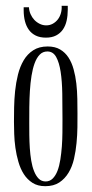

<svg xmlns="http://www.w3.org/2000/svg" viewBox="-20 -723 314 657"><path d="M245.1 -334Q245.1 -313.5 244.9 -287.4Q244.6 -261.2 241.9 -233.6Q239.3 -206.1 233.2 -179.4Q227.1 -152.8 214.6 -132.1Q202.1 -111.3 182.9 -98.6Q163.6 -85.9 134.8 -85.9Q108.9 -85.9 91.1 -97.4Q73.2 -108.9 61.5 -127.2Q49.8 -145.5 43 -169.2Q36.1 -192.9 32.7 -217.3Q29.3 -241.7 28.6 -264.9Q27.8 -288.1 27.8 -306.2Q27.8 -327.6 28.3 -355.2Q28.8 -382.8 31.7 -411.6Q34.7 -440.4 41.5 -467.8Q48.3 -495.1 61 -516.6Q73.7 -538.1 93.8 -551Q113.8 -564 143.1 -564Q168.5 -564 185.8 -553.7Q203.1 -543.5 214.4 -526.1Q225.6 -508.8 231.9 -485.8Q238.3 -462.9 241.2 -437.3Q244.1 -411.6 244.6 -385Q245.1 -358.4 245.1 -334ZM142.1 -546.9Q126.5 -546.9 116 -536.1Q105.5 -525.4 98.6 -506.8Q91.8 -488.3 87.9 -463.9Q84 -439.5 82.3 -412.1Q80.6 -384.8 80.3 -356.4Q80.1 -328.1 80.1 -301.8Q80.1 -282.7 80.3 -260.5Q80.6 -238.3 82 -216.1Q83.5 -193.8 86.9 -173.3Q90.3 -152.8 96.7 -137Q103 -121.1 112.5 -111.6Q122.1 -102.1 136.2 -102.1Q150.4 -102.1 160.4 -112.1Q170.4 -122.1 176.8 -138.7Q183.1 -155.3 186.5 -177Q189.9 -198.7 191.7 -222.4Q193.4 -246.1 193.6 -270Q193.8 -293.9 193.8 -314.9Q193.8 -361.3 193.1 -403.3Q192.4 -445.3 187.5 -477.3Q182.6 -509.3 172.1 -528.1Q161.6 -546.9 142.1 -546.9ZM211.9 -703.1V-689.9Q211.9 -669.9 208 -652.3Q204.1 -634.8 195.1 -621.8Q186 -608.9 171.9 -601.6Q157.7 -594.2 137.2 -594.2Q116.7 -594.2 102.3 -601.3Q87.9 -608.4 78.9 -620.8Q69.8 -633.3 65.4 -650.4Q61 -667.5 61 -688V-698.2H79.1Q79.6 -686 84.5 -674.8Q89.4 -663.6 97.4 -655Q105.5 -646.5 116 -641.4Q126.5 -636.2 138.2 -636.2Q150.4 -636.2 160.6 -641.8Q170.9 -647.5 178 -656.7Q185.1 -666 188.5 -678.2Q191.9 -690.4 190.9 -703.1Z"/></svg>

Font: Bigelow Rules
Style: Regular
Weight: 400
Designer: Astigmatic (AOETI)
Foundry: Astigmatic (AOETI)
Version: Version 1.001